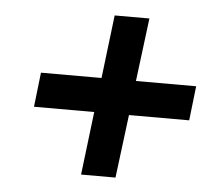

<svg xmlns="http://www.w3.org/2000/svg" viewBox="-42 -595 658 578"><g transform="rotate(5 287.0 -306.0)"><path d="M327 -63H223L246 -254H64L76 -358H259L282 -549H387L363 -358H545L533 -254H351Z"/></g></svg>

Font: Haskoy SemiBold
Style: Italic
Weight: 600
Designer: Ertekin Erdin
Foundry: Ertekin Erdin
Version: Version 2.000; ttfautohint (v1.8.4.7-5d5b)